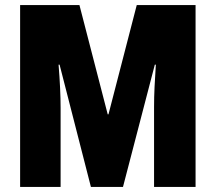

<svg xmlns="http://www.w3.org/2000/svg" viewBox="-20 -827 847 754"><path d="M337 -93 214 -573H210Q214 -524 216 -481.5Q218 -439 218 -403V-93H59V-807H292L403 -378H406L517 -807H748V-93H585V-406Q585 -446 587 -486.5Q589 -527 592 -573H588L463 -93Z"/></svg>

Font: Noto Sans Kannada UI ExtraCondensed Black
Style: Regular
Weight: 900
Width: 2
Designer: Jelle Bosma - Monotype Design Team
Foundry: Monotype Imaging Inc.
Version: Version 2.005; ttfautohint (v1.8.4.7-5d5b)